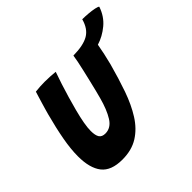

<svg xmlns="http://www.w3.org/2000/svg" viewBox="-191 -988 1206 1206"><g transform="rotate(-45 411.5 -385.0)"><path d="M247 15.5Q148 15.5 105.8 -38.2Q63.5 -92 63.5 -197Q63.5 -260 78 -340Q92.5 -420 118 -515.5Q123 -534 128.8 -554Q134.5 -574 140.8 -594.8Q147 -615.5 153 -635Q159 -654.5 164 -671Q185 -673.5 206.5 -674.8Q228 -676 247 -676Q272 -676 296.8 -674.5Q321.5 -673 340.5 -671Q327 -633.5 312.8 -589.5Q298.5 -545.5 285.2 -499.8Q272 -454 260.5 -411Q247 -359.5 240 -319.8Q233 -280 233 -253Q233 -213 245.2 -194.5Q257.5 -176 287 -176Q337 -176 368 -225.8Q399 -275.5 421 -357.5Q426.5 -377.5 434.5 -409.2Q442.5 -441 451.2 -478.2Q460 -515.5 468.5 -552Q477 -588.5 483 -618.2Q489 -648 491 -664.5Q580.5 -665.5 627 -692.5Q673.5 -719.5 691.5 -786.5Q716 -786.5 745 -784Q774 -781.5 796.5 -776.8Q819 -772 823 -766.5Q801.5 -702 752.8 -661.5Q704 -621 648 -604Q642.5 -572 634.5 -534.8Q626.5 -497.5 617 -461Q590 -361.5 559.8 -275Q529.5 -188.5 488.2 -123.2Q447 -58 388.5 -21.2Q330 15.5 247 15.5Z"/></g></svg>

Font: Grandstander Thin
Style: Bold Italic
Weight: 700
Italic angle: -15°
Version: Version 1.200